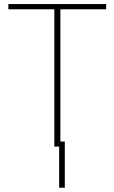

<svg xmlns="http://www.w3.org/2000/svg" viewBox="-20 -710 554 930"><path d="M266.6 -24.4H293.9V199.2H266.6ZM20.5 -665V-690.4H494.1V-665H272.5V0H243.2V-665Z"/></svg>

Font: Gothic A1 Thin
Style: Regular
Weight: 250
Designer: HanYang I&C Co.,Ltd.
Foundry: HanYang I&C Co.,Ltd.
Version: Version 2.50